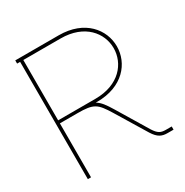

<svg xmlns="http://www.w3.org/2000/svg" viewBox="-158 -808 904 937"><g transform="rotate(-30 294.5 -339.5)"><path d="M521 0H554V-18H521C492 -18 478 -26 458 -57L354 -229C331 -267 314 -291 291 -304H299C445 -304 518 -397 518 -491C518 -585 445 -679 299 -679H54V-661H71V0H89V-304H188C280 -304 295 -291 340 -218L444 -47C468 -9 489 0 521 0ZM299 -321H188H89V-661H299C434 -661 500 -576 500 -491C500 -406 434 -321 299 -321Z"/></g></svg>

Font: Rawengulk
Style: Light
Weight: 300
Version: Version 0.9